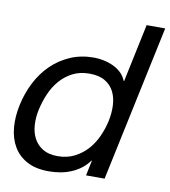

<svg xmlns="http://www.w3.org/2000/svg" viewBox="-82 -784 767 865"><g transform="rotate(10 302.0 -351.5)"><path d="M367.7 0 382.3 -69.8H380.4Q365.2 -48.8 345.2 -33.4Q325.2 -18.1 301.5 -8.1Q277.8 2 251.7 6.6Q225.6 11.2 198.2 11.2Q138.7 11.2 98.6 -10.5Q58.6 -32.2 36.9 -69.3Q15.1 -106.4 10.7 -155.8Q6.3 -205.1 18.1 -259.8Q29.8 -314.9 54.7 -364Q79.6 -413.1 116.9 -449.7Q154.3 -486.3 203.1 -507.6Q252 -528.8 311 -528.8Q330.6 -528.8 353 -524.7Q375.5 -520.5 396.5 -511.2Q417.5 -502 434.6 -486.6Q451.7 -471.2 460.9 -448.2H462.9L519 -713.9H604L452.6 0ZM106.4 -253.9Q98.6 -217.8 100.8 -183.3Q103 -148.9 117.2 -122.3Q131.3 -95.7 158 -79.3Q184.6 -63 226.1 -63Q269 -63 302.7 -80.1Q336.4 -97.2 361.1 -124.5Q385.7 -151.9 401.6 -187Q417.5 -222.2 425.3 -257.8Q433.6 -295.9 431.9 -331.3Q430.2 -366.7 416.5 -394Q402.8 -421.4 375.2 -437.7Q347.7 -454.1 303.7 -454.1Q260.3 -454.1 227.1 -437Q193.8 -419.9 169.7 -391.8Q145.5 -363.8 130.1 -327.9Q114.7 -292 106.4 -253.9Z"/></g></svg>

Font: XB Khoramshahr
Style: Italic
Weight: 400
Italic angle: -12°
Designer: Behnam
Foundry: Irmug
Version: Version 8.005 2009